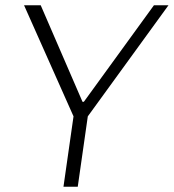

<svg xmlns="http://www.w3.org/2000/svg" viewBox="-20 -706 657 726"><path d="M220 0 258 -266 71 -686H134L292 -321H297L562 -686H617L312 -266L274 0Z"/></svg>

Font: Chivo Medium Thin
Style: Italic
Weight: 250
Italic angle: -8.05°
Version: Version 2.002